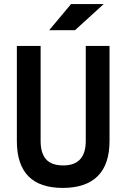

<svg xmlns="http://www.w3.org/2000/svg" viewBox="-20 -921 626 951"><path d="M291 9.8Q63.5 9.8 63.5 -222.7V-693.4H181.2V-222.7Q181.2 -162.1 208.3 -131.8Q235.4 -101.6 293 -101.6Q404.8 -101.6 404.8 -222.7V-693.4H522.5V-222.7Q522.5 -106.4 463.6 -48.3Q404.8 9.8 291 9.8ZM223.6 -771.5 332 -900.9H493.7L351.6 -771.5Z"/></svg>

Font: Cascadia Mono PL SemiBold
Style: Regular
Weight: 600
Monospace: yes
Designer: Aaron Bell
Foundry: Saja Typeworks
Version: Version 2404.023; ttfautohint (v1.8.4)